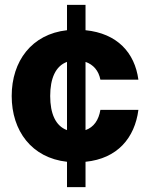

<svg xmlns="http://www.w3.org/2000/svg" viewBox="-20 -654 606 788"><path d="M255 114H331V10C462 -3 533 -88 548 -203H392C385 -161 365 -132 331 -120V-400C363 -389 385 -364 392 -327H548C533 -438 461 -517 331 -530V-634H255V-530C110 -514 28 -403 28 -260C28 -117 110 -6 255 10ZM186 -260C186 -332 208 -383 255 -400V-120C208 -137 186 -188 186 -260Z"/></svg>

Font: Aspekta 750
Style: Regular
Weight: 750
Designer: Ivo Dolenc
Version: Version 2.000